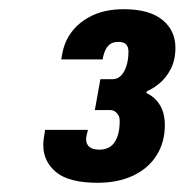

<svg xmlns="http://www.w3.org/2000/svg" viewBox="-20 -825 401 417"><path d="M192 -428Q130 -428 102 -451Q74 -474 74 -510Q74 -516 75 -524Q76 -532 78 -543H171Q169 -535 168 -530.5Q167 -526 167 -523Q167 -512 174 -506Q181 -500 196 -500Q210 -500 219.5 -506.5Q229 -513 234.5 -527Q240 -541 240 -562Q240 -570 237 -575Q234 -580 229.5 -583Q225 -586 218 -586H186L198 -653H225Q234 -653 241.5 -659.5Q249 -666 254 -680Q259 -694 259 -713Q259 -723 254 -728.5Q249 -734 237 -734Q227 -734 220.5 -730Q214 -726 210 -718.5Q206 -711 204 -702L203 -696H113L115 -707Q120 -736 137 -757.5Q154 -779 182 -792Q210 -805 249 -805Q304 -805 332.5 -782Q361 -759 361 -721Q361 -695 351 -675.5Q341 -656 326.5 -644Q312 -632 299 -627L298 -623Q317 -614 327.5 -596.5Q338 -579 338 -553Q338 -516 320 -487.5Q302 -459 269 -443.5Q236 -428 192 -428Z"/></svg>

Font: Archivo Condensed Black
Style: Italic
Weight: 900
Width: 3
Italic angle: -10°
Designer: Hector Gatti
Foundry: Omnibus-Type
Version: Version 2.001